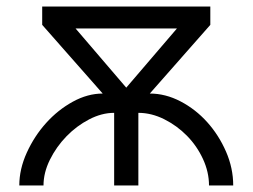

<svg xmlns="http://www.w3.org/2000/svg" viewBox="-20 -567 772 587"><path d="M113 0Q113 -39 132.5 -78.5Q152 -118 183 -150Q214 -182 252.5 -202Q291 -222 329 -222V0H403V-222Q443 -222 482 -202.5Q521 -183 551.5 -152Q582 -121 600.5 -81Q619 -41 619 0H693Q693 -53 671 -103.5Q649 -154 613.5 -193.5Q578 -233 532 -257Q486 -281 438 -281L623 -491V-547H109V-491L294 -281Q248 -281 202.5 -256Q157 -231 121 -191Q85 -151 62 -100.5Q39 -50 39 0ZM366 -299 211 -480H521Z"/></svg>

Font: Involve
Style: Regular
Weight: 400
Designer: Stefan Peev
Foundry: Context Ltd.
Version: Version 1.001